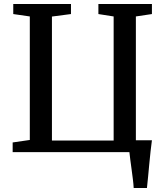

<svg xmlns="http://www.w3.org/2000/svg" viewBox="-20 -763 830 963"><path d="M650.5 180Q649.5 160 646.5 136.2Q643.5 112.5 640.2 87.8Q637 63 633.8 40.2Q630.5 17.5 629 0H43.5V-48.5L129.5 -61V-680.5L46.5 -692.5V-743H336V-692.5L240.5 -680V-58H550V-680.5L473.5 -692.5V-743H742V-692.5L661.5 -680.5V-59.5H742Q738.5 -35 735.2 -4.2Q732 26.5 728.8 59.2Q725.5 92 722.8 123.2Q720 154.5 717 180Z"/></svg>

Font: Merriweather 24pt Medium
Style: Regular
Weight: 500
Designer: Eben Sorkin
Foundry: Eben Sorkin
Version: Version 2.100